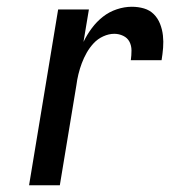

<svg xmlns="http://www.w3.org/2000/svg" viewBox="-20 -548 540 568"><path d="M66 0 152 -520H243L227 -424Q237 -445 251.5 -464.5Q266 -484 284.5 -498.5Q303 -513 325.5 -520.5Q348 -528 370 -528Q389 -528 406 -523Q423 -518 435 -506Q447 -494 453.5 -477.5Q460 -461 462 -443Q464 -425 462.5 -406.5Q461 -388 458 -370H367Q369 -384 369 -398.5Q369 -413 363 -424.5Q357 -436 344.5 -442Q332 -448 318 -448Q302 -448 285.5 -440.5Q269 -433 257 -420Q245 -407 236.5 -392Q228 -377 222 -361Q216 -345 212 -328.5Q208 -312 206 -296L157 0Z"/></svg>

Font: Iosevka SS04 Medium Oblique
Style: Regular
Weight: 500
Italic angle: -9°
Monospace: yes
Designer: Belleve Invis
Foundry: Belleve Invis
Version: Version 19.0.0; ttfautohint (v1.8.4)